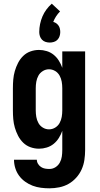

<svg xmlns="http://www.w3.org/2000/svg" viewBox="-20 -799 540 1042"><path d="M248 223Q225 223 202 220Q179 217 157.5 209Q136 201 116.5 187Q97 173 83.5 154.5Q70 136 63 113.5Q56 91 56 68H180Q180 80 186.5 90.5Q193 101 203 107.5Q213 114 224.5 116Q236 118 248 118Q266 118 281 108.5Q296 99 304.5 83.5Q313 68 315.5 50.5Q318 33 318 15V-89Q311 -69 299.5 -50.5Q288 -32 271.5 -18.5Q255 -5 234 1.5Q213 8 192 8Q168 8 145.5 0Q123 -8 106 -24.5Q89 -41 78 -62.5Q67 -84 60.5 -106.5Q54 -129 52 -152.5Q50 -176 50 -200V-320Q50 -344 52 -367.5Q54 -391 60.5 -413.5Q67 -436 78 -457.5Q89 -479 106 -495.5Q123 -512 145.5 -520Q168 -528 192 -528Q213 -528 234 -521.5Q255 -515 271.5 -501.5Q288 -488 299.5 -469.5Q311 -451 318 -431V-520H442V15Q442 42 438 69Q434 96 423 120.5Q412 145 393.5 165.5Q375 186 352 199Q329 212 302 217.5Q275 223 248 223ZM246 -97Q264 -97 279.5 -106.5Q295 -116 303.5 -131.5Q312 -147 315 -164.5Q318 -182 318 -200V-320Q318 -338 315 -355.5Q312 -373 303.5 -388.5Q295 -404 279.5 -413.5Q264 -423 246 -423Q228 -423 212.5 -413.5Q197 -404 188.5 -388.5Q180 -373 177 -355.5Q174 -338 174 -320V-200Q174 -182 177 -164.5Q180 -147 188.5 -131.5Q197 -116 212.5 -106.5Q228 -97 246 -97ZM250 -568Q239 -568 227.5 -571.5Q216 -575 208 -583.5Q200 -592 196.5 -603Q193 -614 193 -625Q193 -647 197.5 -668.5Q202 -690 210.5 -710Q219 -730 232 -747.5Q245 -765 261 -779L306 -737Q294 -725 284.5 -710.5Q275 -696 269 -680Q278 -678 285.5 -672.5Q293 -667 298 -659.5Q303 -652 305 -643Q307 -634 307 -625Q307 -614 303.5 -603Q300 -592 292 -583.5Q284 -575 272.5 -571.5Q261 -568 250 -568Z"/></svg>

Font: Iosevka Term Curly Extrabold
Style: Regular
Weight: 800
Designer: Belleve Invis
Foundry: Belleve Invis
Version: Version 32.3.0